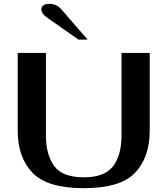

<svg xmlns="http://www.w3.org/2000/svg" viewBox="-20 -978 878 1008"><path d="M73 -292V-700H221V-269Q221 -166 264.5 -106.5Q308 -47 420 -47Q528 -47 573 -104.5Q618 -162 618 -269V-700H766V-292Q766 -152 689 -71Q612 10 420 10Q228 10 150.5 -71Q73 -152 73 -292ZM238 -878Q197 -905 197 -928Q197 -942 208 -950Q219 -958 237 -958Q257 -958 273 -951Q289 -944 303 -928L440 -770H392Z"/></svg>

Font: Fahkwang SemiBold
Style: Regular
Weight: 600
Designer: Suppakit Chalermlarp | Katatrad Co.,Ltd.
Foundry: Cadson Demak Co.,Ltd.
Version: Version 1.000; ttfautohint (v1.6)